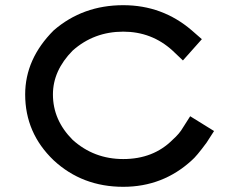

<svg xmlns="http://www.w3.org/2000/svg" viewBox="-20 -720 910 740"><path d="M776 -170Q737 -117 719 -102Q608 0 455 0Q297 0 187 -102Q77 -207 77 -356Q77 -493 187 -603Q299 -700 455 -700Q606 -700 719 -603L758 -569L685 -487L645 -525Q565 -598 455 -598Q342 -598 260 -525Q184 -448 184 -356Q184 -257 260 -181Q342 -107 455 -107Q571 -107 645 -181Q672 -205 685 -228L713 -272L805 -215Z"/></svg>

Font: Teller
Style: Regular
Weight: 400
Version: Version 3.020;FEAKit 1.0